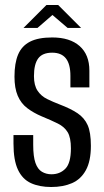

<svg xmlns="http://www.w3.org/2000/svg" viewBox="-20 -742 418 769"><path d="M185 7Q138 7 104 -8.5Q70 -24 52 -62Q34 -100 34 -167V-201Q54 -201 74 -201Q94 -201 113 -201V-162Q113 -115 122 -89.5Q131 -64 148 -54Q165 -44 186 -44Q220 -44 242 -66.5Q264 -89 264 -148Q264 -191 251 -212.5Q238 -234 212 -247Q186 -260 147 -276Q114 -290 89 -309Q64 -328 51 -358.5Q38 -389 38 -435Q38 -489 52.5 -523.5Q67 -558 100 -575Q133 -592 189 -592Q260 -592 299 -557.5Q338 -523 338 -459V-392Q319 -392 300 -392Q281 -392 262 -392V-438Q262 -485 244 -508Q226 -531 189 -531Q150 -531 133 -508Q116 -485 116 -437Q116 -400 130.5 -378.5Q145 -357 168.5 -345.5Q192 -334 218 -324Q263 -307 290.5 -288.5Q318 -270 331 -241Q344 -212 344 -158Q344 -97 324 -60.5Q304 -24 268.5 -8.5Q233 7 185 7ZM74 -630 166 -722H213L305 -630H251L190 -682L130 -630Z"/></svg>

Font: Alumni Sans Medium
Style: Regular
Weight: 500
Designer: Robert E. Leuschke
Foundry: Robert E. Leuschke
Version: Version 1.018